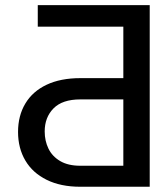

<svg xmlns="http://www.w3.org/2000/svg" viewBox="-20 -712 640 732"><path d="M48.8 -209Q48.8 -271 76.7 -317.4Q104.5 -363.8 157.7 -388.9Q210.9 -414.1 286.1 -414.1H450.2V-610.4H124V-692.4H550.8V0H286.1Q211.4 0 158 -26.4Q104.5 -52.7 76.7 -99.9Q48.8 -147 48.8 -209ZM450.2 -333H286.1Q217.8 -333 184.1 -298.8Q150.4 -264.6 150.4 -210.9Q150.4 -174.8 164.8 -145.3Q179.2 -115.7 209.5 -97.9Q239.7 -80.1 286.1 -80.1H450.2Z"/></svg>

Font: Pretendard GOV
Style: Regular
Weight: 400
Designer: Base glyphs from Inter by Rasmus Andersson; Hangeul glyphs from Noto Sans CJK(Source Han Sans) by Jang Soo-young and Kan
Foundry: Kil Hyung-jin
Version: Version 1.309